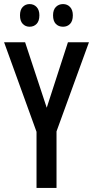

<svg xmlns="http://www.w3.org/2000/svg" viewBox="-20 -972 456 941"><path d="M209 -444 313 -765H416L257 -328V-51H159V-326L0 -765H103ZM78 -897Q78 -924 91.5 -938Q105 -952 125 -952Q146 -952 159.5 -937.5Q173 -923 173 -897Q173 -869 159.5 -855Q146 -841 125 -841Q105 -841 91.5 -855Q78 -869 78 -897ZM240 -897Q240 -924 254 -938Q268 -952 289 -952Q310 -952 323.5 -937.5Q337 -923 337 -897Q337 -869 323.5 -855Q310 -841 289 -841Q267 -841 253.5 -855Q240 -869 240 -897Z"/></svg>

Font: Noto Sans Tamil UI ExtraCondensed Medium
Style: Regular
Weight: 500
Width: 2
Designer: Jelle Bosma - Monotype Design Team
Foundry: Monotype Imaging Inc.
Version: Version 2.004; ttfautohint (v1.8.4.7-5d5b)